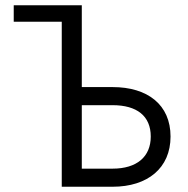

<svg xmlns="http://www.w3.org/2000/svg" viewBox="-20 -710 714 730"><path d="M214.8 0H408.2C541 0 628.4 -70.8 628.4 -190.9C628.4 -312 541 -378.9 408.2 -378.9H291V-689.9H32.2V-627.4H214.8ZM291 -68.8V-310.1H408.2C500.5 -310.1 553.2 -269 553.2 -190.9C553.2 -113.8 500 -68.8 408.2 -68.8Z"/></svg>

Font: HK Grotesk
Style: Regular
Weight: 400
Designer: Alfredo Marco Pradil and Stefan Peev
Foundry: Hanken Design Co.
Version: Version 1.045;PS 001.045;hotconv 1.0.88;makeotf.lib2.5.64775